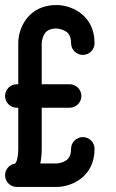

<svg xmlns="http://www.w3.org/2000/svg" viewBox="-20 -737 456 757"><path d="M202.5 0.1C262.9 0.1 352.9 -40 352.8 -150.2C352.8 -175.8 332.1 -196.5 306.5 -196.5C280.9 -196.5 260.2 -175.8 260.2 -150.2C260.2 -118.9 247.1 -107.7 235.6 -101.5C219.8 -92.9 202.1 -92.4 202.4 -92.4H138.7C142.3 -108.6 144.5 -127.7 144.5 -150.2V-312.3H254.5C280.1 -312.3 300.8 -332.9 300.8 -358.5C300.8 -384.1 280.1 -404.8 254.5 -404.8H144.5V-566.7C144.5 -566.9 145.1 -583.1 152.6 -598.1C158.7 -610.4 170 -624.6 202.3 -624.6C202.5 -624.6 218.7 -624 233.7 -616.5C246 -610.4 260.2 -599.1 260.2 -566.8C260.2 -541.2 280.9 -520.5 306.5 -520.5C332.1 -520.5 352.8 -541.2 352.8 -566.8C352.8 -677.1 262.9 -717.2 202.4 -717.2C92.1 -717.2 52 -627.3 52 -566.8V-404.8H46.3C20.7 -404.8 0 -384 0 -358.5C0 -333 20.7 -312.3 46.3 -312.3H52V-150.3C52 -111.9 43.6 -95.8 39.7 -92C17.3 -88.8 0 -69.5 0 -46.2C0 -20.6 20.7 0.1 46.3 0.1Z"/></svg>

Font: Cactron
Style: Regular
Weight: 400
Version: Version 1.0